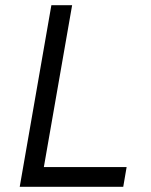

<svg xmlns="http://www.w3.org/2000/svg" viewBox="-20 -720 581 740"><path d="M56 0H455L468 -76H149L258 -700H178Z"/></svg>

Font: Fixel Display 20240404
Style: Italic
Weight: 400
Italic angle: -10°
Designer: AlfaBravo + MacPaw
Foundry: Kyrylo Tkachov, Marchela Mozhyna, Serhii Makarenko, Maria Weinstein, Zakhar Kryvoshyya
Version: Version 1.211;Glyphs 3.2 (3225)